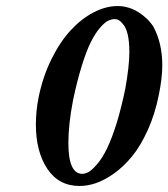

<svg xmlns="http://www.w3.org/2000/svg" viewBox="-20 -600 554 632"><path d="M357.9 -537.1Q346.7 -537.1 335.4 -531.5Q324.2 -525.9 308.8 -508.1Q293.5 -490.2 279.3 -462.2Q265.1 -434.1 249.5 -384.3Q233.9 -334.5 220.2 -269Q205.1 -190.4 205.1 -128.9Q205.1 -27.8 251 -27.8Q259.3 -27.8 270 -33Q280.8 -38.1 298.8 -58.6Q316.9 -79.1 333 -112.8Q366.7 -184.1 392.1 -306.2Q405.8 -382.3 405.8 -428.2Q405.8 -500 382.8 -522.9Q372.1 -537.1 357.9 -537.1ZM242.2 12.2Q173.3 12.2 135.7 -44.4Q98.1 -101.1 98.1 -189.9Q98.1 -234.4 106.9 -278.8Q120.6 -346.7 148.9 -404.3Q177.2 -461.9 212.4 -500Q247.6 -538.1 287.8 -559.1Q328.1 -580.1 367.2 -580.1Q402.8 -580.1 434.6 -560.5Q466.3 -541 484.9 -512.2Q514.2 -458 514.2 -384.8Q514.2 -343.3 502.9 -288.1Q490.2 -224.1 466.3 -171.6Q442.4 -119.1 415 -85.7Q387.7 -52.2 356 -29.5Q324.2 -6.8 296.1 2.7Q268.1 12.2 242.2 12.2Z"/></svg>

Font: Linux Libertine
Style: Bold Italic
Weight: 700
Italic angle: -11.5°
Designer: Philipp H. Poll
Foundry: Philipp H. Poll
Version: Version 4.0.5